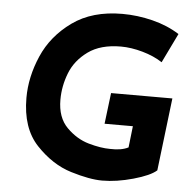

<svg xmlns="http://www.w3.org/2000/svg" viewBox="-53 -793 878 858"><g transform="rotate(5 386.0 -364.0)"><path d="M436 11Q380 11 295 -15Q210 -41 138.5 -116.5Q67 -192 67 -328Q67 -422 108 -516.5Q149 -611 238 -675Q327 -739 462 -739Q530 -739 598 -722Q666 -705 719 -671L655 -539Q617 -564 565.5 -578.5Q514 -593 468 -593Q377 -593 321 -552.5Q265 -512 242 -453Q219 -394 219 -333Q219 -253 263.5 -208.5Q308 -164 362.5 -148.5Q417 -133 459 -133Q510 -131 541 -147L552 -243H425L442 -382H717L678 -56Q650 -31 575.5 -10Q501 11 436 11Z"/></g></svg>

Font: Josefin Sans
Style: Bold Italic
Weight: 700
Italic angle: -7°
Designer: Santiago Orozco
Foundry: Typemade
Version: Version 2.000